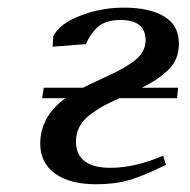

<svg xmlns="http://www.w3.org/2000/svg" viewBox="-20 -474 497 501"><path d="M85 -99.1Q85 -169.9 150.9 -217.8H89.8L94.2 -245.1H196.8Q212.4 -253.4 241.9 -266.8Q271.5 -280.3 288.1 -288.8Q304.7 -297.4 323.5 -310.1Q342.3 -322.8 351.1 -337.2Q359.9 -351.6 359.9 -369.1Q359.9 -421.9 293.9 -421.9Q273.9 -421.9 258.5 -416.7Q243.2 -411.6 232.9 -401.6Q222.7 -391.6 216.6 -382.1Q210.4 -372.6 204.1 -358.9L117.2 -352.1L119.1 -378.9Q134.8 -412.1 189.5 -433.1Q244.1 -454.1 303.2 -454.1Q369.6 -454.1 408.2 -431.2Q446.8 -408.2 446.8 -359.9Q446.8 -338.9 439.7 -321.5Q432.6 -304.2 418 -290.5Q403.3 -276.9 387.9 -266.6Q372.6 -256.3 350.1 -245.1H444.8L441.9 -217.8H292Q265.1 -206.1 248 -196.5Q231 -187 213.1 -173.1Q195.3 -159.2 186.8 -142.1Q178.2 -125 178.2 -104Q178.2 -70.8 200.9 -53.5Q223.6 -36.1 267.1 -36.1Q333 -36.1 405.8 -67.9L413.1 -43.9Q355 -15.1 317.4 -4.2Q279.8 6.8 231 6.8Q162.1 6.8 123.5 -21.2Q85 -49.3 85 -99.1Z"/></svg>

Font: Dehuti Alt
Style: Bold-Italic
Weight: 700
Version: Version 1.2